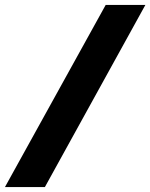

<svg xmlns="http://www.w3.org/2000/svg" viewBox="-69 -744 606 774"><path d="M-49 10H112L517 -724H357Z"/></svg>

Font: Noto Sans SemiCondensed Black
Style: Italic
Weight: 900
Width: 4
Italic angle: -12°
Designer: Monotype Design Team
Foundry: Monotype Imaging Inc.
Version: Version 2.013